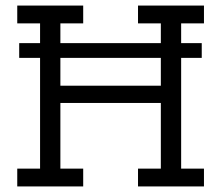

<svg xmlns="http://www.w3.org/2000/svg" viewBox="-20 -670 796 690"><path d="M49 -515H124V-586H42V-650H279V-586H197V-515H558V-586H476V-650H713V-586H631V-515H705V-462H631V-64H713V0H476V-64H558V-300H197V-64H279V0H42V-64H124V-462H49ZM558 -362V-462H197V-362Z"/></svg>

Font: Zilla Slab Regular
Style: Regular
Weight: 400
Designer: Typotheque.com
Foundry: Typotheque type foundry
Version: Version 1.0; 2017